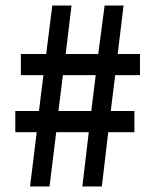

<svg xmlns="http://www.w3.org/2000/svg" viewBox="-20 -670 553 690"><path d="M88 0 112 -195H35V-271H120L136 -400H55V-476H146L168 -650H237L216 -476H333L356 -650H424L403 -476H483V-400H394L378 -271H463V-195H369L346 0H276L299 -195H182L158 0ZM190 -271H308L324 -400H206Z"/></svg>

Font: Processing Sans Pro Semibold
Style: Regular
Weight: 600
Designer: Paul D. Hunt
Foundry: Adobe Systems Incorporated
Version: Version 2.020;PS 2.000;hotconv 1.0.86;makeotf.lib2.5.63406